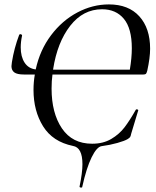

<svg xmlns="http://www.w3.org/2000/svg" viewBox="-20 -656 706 871"><path d="M138 -318H89Q58 -318 45 -327.5Q32 -337 32 -356Q32 -362 34 -374Q44 -437 67 -498Q69 -501 72 -501Q75 -501 78 -499Q81 -497 80 -494Q74 -466 74 -441Q74 -399 91.5 -372Q109 -345 142 -341Q161 -429 211.5 -496Q262 -563 331 -599.5Q400 -636 474 -636Q563 -636 612 -582Q661 -528 661 -435Q661 -394 648 -335Q645 -324 642 -321Q639 -318 630 -318H218Q214 -289 214 -254Q214 -143 261 -73.5Q308 -4 398 -4Q448 -4 484.5 -25.5Q521 -47 545 -78.5Q569 -110 596 -158Q597 -160 600 -160Q603 -160 605.5 -158.5Q608 -157 607 -155L575 -49Q573 -38 570 -34Q567 -30 559 -25Q546 -17 512.5 -7.5Q479 2 441 7Q419 10 395.5 58Q372 106 353 192Q353 195 348 195Q345 195 342.5 193.5Q340 192 341 190Q354 127 354 89Q354 13 311 6Q219 -13 175.5 -83Q132 -153 132 -248Q132 -284 138 -318ZM569 -340Q578 -394 578 -437Q578 -527 542 -570.5Q506 -614 443 -614Q357 -614 298.5 -539Q240 -464 221 -342V-340Z"/></svg>

Font: CormorantInfant-MediumItalic
Style: Italic
Weight: 500
Italic angle: -10°
Designer: Christian Thalmann (Catharsis Fonts)
Foundry: Catharsis Fonts
Version: Version 3.303